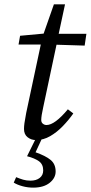

<svg xmlns="http://www.w3.org/2000/svg" viewBox="-20 -629 416 880"><path d="M100 -111 167 -425H65L72 -465L180 -475L227 -609H278L249 -474H376L368 -420L239 -424L178 -137Q169 -97 169 -79Q169 -68 176.5 -62Q184 -56 193 -56Q231 -56 291 -128L316 -109Q295 -79 268 -51Q241 -23 210 -5Q179 13 145 13Q123 13 106.5 0Q90 -13 90 -38Q90 -49 92 -64.5Q94 -80 100 -111ZM104 87 147 0H175L143 69Q189 85 212 104Q235 123 235 157Q235 187 207.5 209Q180 231 132 231Q107 231 83 224.5Q59 218 43 208L54 183Q71 190 86 194.5Q101 199 120 199Q146 199 162 186.5Q178 174 178 152Q178 124 158.5 110Q139 96 104 87Z"/></svg>

Font: Source Serif Pro
Style: Italic
Weight: 400
Italic angle: -12°
Designer: Frank Grießhammer
Foundry: Adobe Systems Incorporated
Version: Version 3.001;hotconv 1.0.111;makeotfexe 2.5.65597